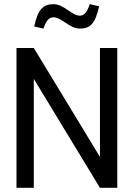

<svg xmlns="http://www.w3.org/2000/svg" viewBox="-20 -900 640 920"><path d="M59 -670V0H142V-522L459 0H542V-670H459V-148L142 -670ZM144 -773 188 -763C203 -804 215 -817 237 -817C275 -817 313 -763 363 -763C415 -763 437 -790 455 -870L410 -880C396 -839 383 -825 363 -825C324 -825 286 -880 237 -880C185 -880 161 -853 144 -773Z"/></svg>

Font: LT Wave Mono
Style: Regular
Weight: 400
Designer: Daniel Lyons
Version: Version 2.5 (Glyphs App)